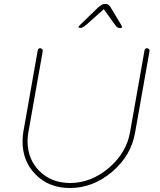

<svg xmlns="http://www.w3.org/2000/svg" viewBox="-20 -940 800 962"><path d="M194 -683 122 -276Q118 -256 118 -231Q119 -141 178 -82.5Q237 -24 330 -23Q436 -23 525 -98.5Q614 -174 632 -280L704 -687Q706 -700 719 -698Q731 -695 729 -683L657 -276Q637 -160 541.5 -79Q446 2 330 2Q226 2 159 -65Q93 -131 93 -231Q93 -259 97 -280L169 -687Q171 -700 184 -698Q196 -694 194 -683ZM500 -894 415 -818Q393 -800 386 -800Q372 -802 372 -802Q373 -807 380 -814L471 -902Q491 -920 503 -920H511Q525 -920 535 -902L588 -814Q592 -808 590 -802Q589 -798 584 -799Q580 -800 577 -800Q573 -800 569 -802.5Q565 -805 563 -807Q561 -809 558 -813.5Q555 -818 554 -819Z"/></svg>

Font: Quicksand
Style: Light Italic
Weight: 300
Italic angle: -12°
Designer: Andrew Paglinawan
Foundry: Andrew Paglinawan
Version: 1.002